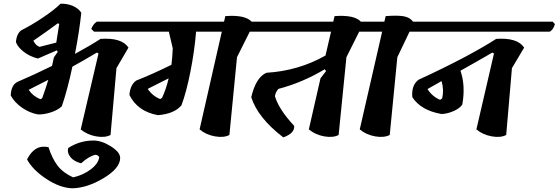

<svg xmlns="http://www.w3.org/2000/svg" viewBox="-20 -740 3017 1037"><path d="M803 -623 815 -610Q808 -582 788 -569H488L473 -584Q483 -610 503 -623ZM287 -468 185 -424Q142 -434 108.5 -460Q75 -486 66 -513Q70 -559 96 -577Q145 -601 209 -643.5Q273 -686 307 -720Q344 -721 374.5 -707.5Q405 -694 419 -671Q409 -574 385 -449Q468 -494 523 -530Q637 -538 674 -483L609 -372L577 -11Q547 5 499 -3.5Q451 -12 416 -41L512 -451L503 -456Q428 -411 371 -380Q346 -261 314 -166Q292 -145 254.5 -133Q217 -121 185 -122Q140 -130 99.5 -158Q59 -186 38 -224Q40 -283 77 -299Q168 -338 261 -384Q265 -400 271 -430L292 -460ZM300 -611 292 -614Q236 -572 160 -520Q174 -493 194 -487L284 -510Q295 -577 300 -611ZM198 -204 208 -210Q226 -260 241 -309Q171 -273 135 -255Q156 -222 198 -204Z M485 19Q529 19 579 50.5Q629 82 629 113Q629 168 540.5 221.5Q452 275 371 277Q304 275 230.5 226.5Q157 178 126 121Q168 38 242 55Q261 115 290.5 154Q320 193 375 218Q429 206 470.5 174.5Q512 143 516 108Q509 97 495 96Q460 104 418 142Q379 132 360 108Q341 84 349 59Q411 19 485 19Z M1466 -623 1478 -610Q1471 -582 1451 -569H1329L1260 -431L1219 -11Q1189 5 1141 -3.5Q1093 -12 1058 -41L1178 -569H1039Q1031 -468 1009 -355.5Q987 -243 960 -171Q921 -125 833 -118Q723 -138 679 -227Q683 -282 716 -305Q800 -338 906 -390Q911 -429 913 -479L892 -569H687L672 -584Q682 -610 702 -623H1190L1197 -653Q1304 -661 1339 -623ZM891 -317 778 -260Q803 -222 845 -205L855 -211Q877 -258 891 -317Z M2057 -623 2069 -610Q2062 -582 2043 -569H1920L1851 -431L1809 -11Q1779 5 1731 -3.5Q1683 -12 1648 -41L1711 -317L1741 -356L1734 -366Q1614 -294 1484 -260Q1468 -243 1465 -220Q1486 -149 1569 -60Q1572 -20 1510 2Q1372 -104 1337 -215Q1362 -322 1419 -347Q1591 -357 1738 -440L1768 -569H1332L1316 -584Q1328 -610 1346 -623H1780L1787 -653Q1894 -661 1929 -623Z M2333 -623 2345 -610Q2338 -582 2318 -569H2192L2126 -431L2085 -11Q2054 5 2006 -3.5Q1958 -12 1923 -41L2044 -569H1920L1905 -584Q1915 -610 1935 -623H2056L2063 -653Q2128 -658 2161 -652Q2194 -646 2211 -623Z M2965 -623 2977 -610Q2970 -582 2950 -569H2195L2180 -584Q2190 -610 2210 -623ZM2639 -456Q2541 -399 2467 -358Q2495 -277 2477 -176Q2465 -156 2432 -141Q2399 -126 2366 -124Q2254 -143 2207 -215Q2201 -279 2240 -309Q2509 -433 2660 -530Q2774 -538 2811 -483L2745 -372L2714 -11Q2684 5 2636 -3.5Q2588 -12 2553 -41L2648 -451ZM2357 -201 2368 -208Q2379 -253 2365 -302Q2339 -287 2289 -259Q2315 -218 2357 -201Z"/></svg>

Font: Tillana SemiBold
Style: Regular
Weight: 600
Designer: Lipi Raval (Devanagari, Latin), Jonny Pinhorn (Latin)
Foundry: Indian Type Foundry
Version: Version 2.003;PS 1.0;hotconv 1.0.79;makeotf.lib2.5.61930; tt